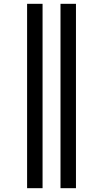

<svg xmlns="http://www.w3.org/2000/svg" viewBox="-20 -843 540 1006"><path d="M297 143V-823H378V143ZM122 143V-823H203V143Z"/></svg>

Font: Iosevka SS10 Medium
Style: Regular
Weight: 500
Monospace: yes
Designer: Belleve Invis
Foundry: Belleve Invis
Version: Version 28.0.6; ttfautohint (v1.8.4)